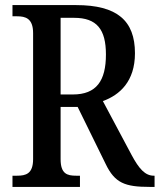

<svg xmlns="http://www.w3.org/2000/svg" viewBox="-20 -734 627 754"><path d="M29 0H294V-44H279C244 -44 218 -51 218 -109V-314H285L395 -90C431 -15 471 0 568 0H587V-44H584C550 -44 526 -71 497 -125L384 -337C450 -361 510 -414 510 -525C510 -653 440 -714 279 -714H29V-670H47C80 -670 110 -662 110 -604V-109C110 -51 81 -44 47 -44H29ZM266 -363H218V-664H271C360 -664 396 -619 396 -520C396 -417 359 -363 266 -363Z"/></svg>

Font: Noto Serif Bengali Condensed Medium
Style: Regular
Weight: 500
Width: 3
Designer: Juan Bruce, Universal Thirst, Indian Type Foundry and the Monotype Design Team.
Foundry: Monotype Imaging Inc.
Version: Version 2.003